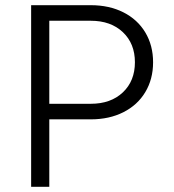

<svg xmlns="http://www.w3.org/2000/svg" viewBox="-20 -720 670 740"><path d="M500 -480Q500 -552 453.5 -596Q407 -640 330 -640H170V-320H330Q407 -320 453.5 -364Q500 -408 500 -480ZM100 -700H330Q401 -700 455.5 -672.5Q510 -645 540 -595Q570 -545 570 -480Q570 -415 540 -365Q510 -315 455.5 -287.5Q401 -260 330 -260H170V0H100Z"/></svg>

Font: Goli Light
Style: Regular
Weight: 300
Designer: jaikishan Patel
Foundry: MagicType
Version: Version 1.000